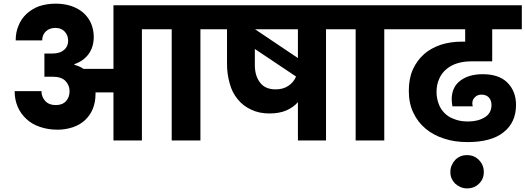

<svg xmlns="http://www.w3.org/2000/svg" viewBox="-20 -769 2876 1051"><path d="M268.1 -476.1Q308.1 -476.1 331.1 -496.1Q353 -515.1 353 -545.9Q353 -577.1 333 -597.2Q314 -616.2 284.2 -616.2Q251.5 -616.2 231.9 -598.1Q210.9 -578.6 210.9 -547.9H65.9Q65.9 -594.2 82 -629.9Q95.7 -665.5 126 -693.8Q156.7 -721.2 193.8 -734.9Q237.3 -749 284.2 -749Q332 -749 371.1 -735.8Q410.6 -721.7 436 -699.2Q463.4 -674.8 478 -642.1Q493.2 -606.4 493.2 -566.9Q493.2 -513.2 465.8 -474.1Q436.5 -434.1 387.2 -418V-414.1Q416 -406.7 437 -392.1H601.1V-740.2H1174.8V-608.9H1077.1V0H919.9V-608.9H756.8V0H601.1V-263.2H502.9V-253.9Q502.9 -210 487.8 -172.9Q473.6 -138.2 445.8 -111.8Q419.4 -86.9 380.9 -73.2Q339.4 -59.1 294.9 -59.1Q243.7 -59.1 199.2 -74.2Q154.3 -89.4 125 -117.2Q93.8 -145.5 77.1 -184.1Q60.1 -223.6 60.1 -270H207Q207 -238.3 228 -215.8Q248.5 -193.8 285.2 -193.8Q321.3 -193.8 340.8 -214.8Q360.8 -236.3 360.8 -270Q360.8 -301.8 338.9 -325.2Q316.4 -349.1 268.1 -349.1H223.1V-476.1Z M1488.8 -279.8Q1530.8 -279.8 1559.6 -299.8Q1587.9 -319.3 1600.6 -350.1L1375 -501V-413.1Q1375 -354.5 1402.8 -317.9Q1430.7 -279.8 1488.8 -279.8ZM1137.7 -608.9V-740.2H1862.8V-608.9H1764.6V0H1610.8V-210Q1587.4 -182.6 1548.8 -165Q1509.3 -147.9 1455.6 -147.9Q1397.5 -147.9 1355 -168.9Q1310.1 -189.5 1281.7 -225.1Q1250.5 -262.2 1237.8 -311Q1222.7 -362.3 1222.7 -418V-608.9ZM1376 -608.9 1610.8 -451.2V-608.9Z M2181.6 -740.2V-608.9H2083.5V0H1926.8V-608.9H1828.6V-740.2Z M2674.3 -608.9V-433.1H2558.6Q2519 -433.1 2484.4 -422.9Q2450.2 -412.6 2424.3 -391.1Q2397.5 -368.7 2384.8 -338.9Q2369.6 -306.2 2369.6 -266.1Q2369.6 -232.9 2380.4 -203.1Q2390.6 -172.9 2412.6 -150.9Q2433.1 -128.9 2466.3 -117.2Q2497.6 -104 2542.5 -104Q2596.2 -104 2633.8 -127Q2670.4 -149.4 2670.4 -194.8Q2670.4 -218.8 2655.8 -235.8Q2640.6 -251 2615.7 -251Q2593.8 -251 2580.6 -237.8Q2565.4 -224.1 2565.4 -203.1Q2565.4 -192.9 2568.4 -187H2456.5L2453.6 -207Q2452.6 -213.9 2452.6 -225.1Q2452.6 -292.5 2500.5 -328.1Q2546.9 -362.8 2622.6 -362.8Q2711.4 -362.8 2757.3 -316.9Q2804.7 -269.5 2804.7 -194.8Q2804.7 -98.6 2736.3 -44.9Q2669.4 8.8 2539.6 8.8Q2467.8 8.8 2412.6 -9.8Q2353.5 -28.3 2310.5 -64Q2266.1 -101.1 2242.7 -151.9Q2217.8 -203.1 2217.8 -272Q2217.8 -338.4 2239.7 -388.2Q2262.7 -438.5 2300.8 -472.2Q2337.4 -504.9 2392.6 -523.9Q2446.3 -541 2507.3 -541H2526.4V-608.9H2147.5V-740.2H2836.4V-608.9Z M2536.1 262.2Q2517.6 262.2 2500.5 254.9Q2484.9 248 2471.2 235.8Q2459 223.6 2452.1 208Q2445.3 192.4 2445.3 172.9Q2445.3 152.8 2452.1 137.2Q2459.5 120.1 2471.2 106.9Q2483.9 94.2 2500.5 86.9Q2516.1 80.1 2536.1 80.1Q2576.2 80.1 2601.6 106.9Q2628.4 133.8 2628.4 172.9Q2628.4 211.4 2601.6 236.8Q2576.2 262.2 2536.1 262.2Z"/></svg>

Font: PoppinsZ
Style: Bold
Weight: 700
Designer: Ninad Kale (Devanagari), Jonny Pinhorn (Latin)
Foundry: Indian Type Foundry
Version: Version 3.002;FEAKit 1.0